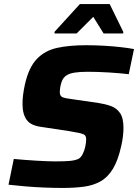

<svg xmlns="http://www.w3.org/2000/svg" viewBox="-20 -919 681 947"><path d="M289 8Q246 8 197 6Q148 4 102.5 0Q57 -4 22 -8L48 -135Q102 -130 159 -126.5Q216 -123 254 -123Q300 -123 326 -125.5Q352 -128 368 -136Q380 -143 388.5 -160.5Q397 -178 401 -197.5Q405 -217 405 -232Q405 -245 399 -251.5Q393 -258 375.5 -262Q358 -266 323 -272L184 -293Q131 -300 111 -328.5Q91 -357 91 -407Q91 -449 103 -503Q122 -587 162 -628.5Q202 -670 262.5 -683Q323 -696 405 -696Q447 -696 491.5 -693.5Q536 -691 575.5 -686.5Q615 -682 641 -677L615 -553Q575 -558 518 -561.5Q461 -565 413 -565Q336 -565 311 -549Q291 -538 283 -512.5Q275 -487 275 -464Q275 -446 287.5 -440Q300 -434 335 -430L466 -411Q499 -406 527 -396Q555 -386 572 -361.5Q589 -337 589 -288Q589 -271 586.5 -248Q584 -225 578 -199Q562 -127 536.5 -85.5Q511 -44 475 -24Q439 -4 392.5 2Q346 8 289 8ZM249 -754V-762L374 -899H521L588 -762V-754H491L440 -836L358 -754Z"/></svg>

Font: Saira
Style: Bold Italic
Weight: 700
Italic angle: -12°
Designer: Hector Gatti with collaboration of the Omnibus-Type team
Foundry: Omnibus-Type
Version: Version 1.100; ttfautohint (v1.8.3)